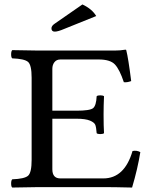

<svg xmlns="http://www.w3.org/2000/svg" viewBox="-20 -840 680 862"><path d="M323 -343Q384 -343 398 -354.5Q412 -366 414 -408Q418 -412 430 -412Q442 -412 447 -408Q445 -366 445 -326Q445 -274 447 -242Q442 -238 430 -238Q418 -238 414 -242Q412 -268 408 -279Q404 -290 384 -298.5Q364 -307 323 -307H215V-80Q215 -39 251 -39H444Q539 -39 575 -162Q594 -166 610 -157Q598 -82 573 2Q493 0 445 0H155Q84 1 35 2Q30 -2 30 -16Q30 -30 35 -35Q90 -37 106 -51Q122 -65 122 -122V-491Q122 -548 106 -562Q90 -576 35 -578Q30 -582 30 -596Q30 -610 35 -615L154 -613H494Q520 -613 543 -617Q547 -617 547 -614Q556 -579 569 -476Q550 -469 536 -471Q517 -528 496 -550.5Q475 -573 423 -573H251Q234 -573 224.5 -561Q215 -549 215 -531V-343ZM350 -820Q393 -800 412 -768L268 -710Q240 -698 226 -698Q211 -698 211 -713Q211 -724 226 -734Z"/></svg>

Font: Linux Libertine Mono O
Style: Mono
Weight: 400
Designer: Philipp H. Poll
Foundry: Philipp H. Poll
Version: Version 5.1.7